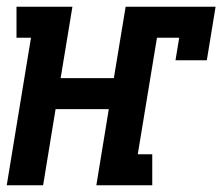

<svg xmlns="http://www.w3.org/2000/svg" viewBox="-22 -550 660 570"><path d="M-2 0 70 -438H27V-530H193L158 -318H316L351 -530H618L592 -371H499L510 -438H444L387 -92H430V0H264L301 -226H143L106 0Z"/></svg>

Font: Iosevka Curly Slab SmBdEx
Style: Italic
Weight: 600
Width: 7
Italic angle: -9°
Monospace: yes
Designer: Belleve Invis
Foundry: Belleve Invis
Version: Version 11.1.0; ttfautohint (v1.8.3)